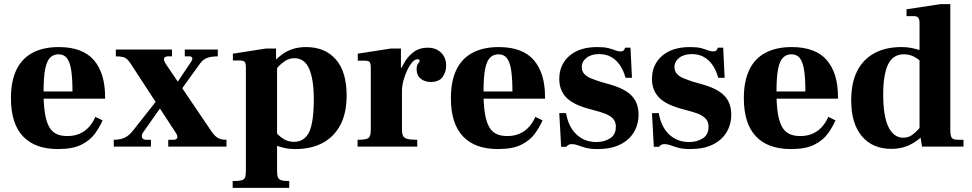

<svg xmlns="http://www.w3.org/2000/svg" viewBox="-20 -710 4708 930"><path d="M261 12Q149 12 91 -50Q33 -112 33 -234Q33 -317 59.5 -372Q86 -427 138 -454.5Q190 -482 265 -482Q323 -482 365.5 -466Q408 -450 435 -418.5Q462 -387 475.5 -342.5Q489 -298 489 -240V-232H118V-267H331Q331 -330 325 -369.5Q319 -409 304.5 -428Q290 -447 263 -447Q240 -447 223.5 -431.5Q207 -416 199 -376.5Q191 -337 191 -263Q191 -206 197 -165.5Q203 -125 216 -99.5Q229 -74 251 -62.5Q273 -51 306 -51Q340 -51 366 -62.5Q392 -74 411 -95Q430 -116 442 -144L477 -127Q463 -95 440 -63Q417 -31 375 -9.5Q333 12 261 12Z M795 0V-33H819Q836 -33 838.5 -42.5Q841 -52 832 -66L610 -406Q598 -424 584.5 -430.5Q571 -437 541 -437V-470H813V-437H794Q779 -437 775 -428Q771 -419 784 -399L1002 -77Q1018 -53 1033.5 -43Q1049 -33 1077 -33V0ZM531 0V-33Q560 -33 581.5 -42Q603 -51 624 -77L739 -223L758 -189L674 -70Q664 -56 668 -44.5Q672 -33 688 -33H711V0ZM847 -261 826 -292 905 -410Q914 -423 911 -430Q908 -437 898 -437H875V-470H1035V-437Q1015 -437 999 -434Q983 -431 971.5 -424Q960 -417 951 -405Z M1107 200V167Q1136 167 1149.5 163.5Q1163 160 1167 149.5Q1171 139 1171 117V-383Q1171 -403 1165.5 -410Q1160 -417 1140 -417H1108V-450L1269 -475H1317V-423H1322V117Q1322 138 1326 148.5Q1330 159 1342.5 163Q1355 167 1381 167V200ZM1410 12Q1381 12 1357 6.5Q1333 1 1311 -7.5Q1289 -16 1268 -28V-142Q1277 -126 1289.5 -105.5Q1302 -85 1318.5 -66.5Q1335 -48 1356 -35.5Q1377 -23 1403 -23Q1455 -23 1477.5 -70.5Q1500 -118 1500 -231Q1500 -323 1478 -375.5Q1456 -428 1406 -428Q1380 -428 1359 -413.5Q1338 -399 1324 -382Q1310 -365 1304 -357V-409Q1323 -429 1345 -445.5Q1367 -462 1396 -472Q1425 -482 1463 -482Q1554 -482 1606.5 -422.5Q1659 -363 1659 -247Q1659 -163 1629 -105.5Q1599 -48 1543.5 -18Q1488 12 1410 12Z M1712 0V-33Q1740 -33 1753.5 -36.5Q1767 -40 1771.5 -51Q1776 -62 1776 -83V-381Q1776 -402 1770.5 -409Q1765 -416 1747 -416H1713V-450L1874 -475H1922V-382H1927V-83Q1927 -62 1932.5 -51.5Q1938 -41 1953.5 -37Q1969 -33 2001 -33V0ZM1901 -269V-319Q1904 -331 1914 -357Q1924 -383 1941 -411Q1958 -439 1985 -459Q2012 -479 2051 -479Q2092 -479 2116.5 -455Q2141 -431 2141 -392Q2141 -362 2124 -337.5Q2107 -313 2067 -313Q2037 -313 2017.5 -329Q1998 -345 1998 -374Q1998 -389 2002 -396.5Q2006 -404 2009.5 -408.5Q2013 -413 2013 -416Q2013 -419 2010 -421Q2007 -423 2002 -423Q1990 -423 1977 -408.5Q1964 -394 1952.5 -370Q1941 -346 1934 -319.5Q1927 -293 1927 -269Z M2392 12Q2280 12 2222 -50Q2164 -112 2164 -234Q2164 -317 2190.5 -372Q2217 -427 2269 -454.5Q2321 -482 2396 -482Q2454 -482 2496.5 -466Q2539 -450 2566 -418.5Q2593 -387 2606.5 -342.5Q2620 -298 2620 -240V-232H2249V-267H2462Q2462 -330 2456 -369.5Q2450 -409 2435.5 -428Q2421 -447 2394 -447Q2371 -447 2354.5 -431.5Q2338 -416 2330 -376.5Q2322 -337 2322 -263Q2322 -206 2328 -165.5Q2334 -125 2347 -99.5Q2360 -74 2382 -62.5Q2404 -51 2437 -51Q2471 -51 2497 -62.5Q2523 -74 2542 -95Q2561 -116 2573 -144L2608 -127Q2594 -95 2571 -63Q2548 -31 2506 -9.5Q2464 12 2392 12Z M2875 12Q2838 12 2815.5 5.5Q2793 -1 2778.5 -6.5Q2764 -12 2749 -12Q2739 -12 2733 -8Q2727 -4 2723 1H2698L2689 -162H2722Q2733 -96 2772 -59Q2811 -22 2869 -22Q2906 -22 2934.5 -39.5Q2963 -57 2963 -96Q2963 -115 2955 -127.5Q2947 -140 2930.5 -150Q2914 -160 2886 -168L2821 -186Q2750 -207 2719.5 -241.5Q2689 -276 2689 -327Q2689 -397 2738 -439.5Q2787 -482 2873 -482Q2907 -482 2926.5 -477Q2946 -472 2959.5 -466.5Q2973 -461 2985 -461Q2997 -461 3001.5 -466.5Q3006 -472 3008 -479H3034L3041 -333H3010Q3000 -370 2982 -395.5Q2964 -421 2939.5 -434.5Q2915 -448 2882 -448Q2844 -448 2821 -430Q2798 -412 2798 -385Q2798 -364 2811.5 -350.5Q2825 -337 2845 -329.5Q2865 -322 2882 -316L2934 -301Q2984 -287 3014.5 -267Q3045 -247 3059 -219.5Q3073 -192 3073 -155Q3073 -107 3050 -69Q3027 -31 2983 -9.5Q2939 12 2875 12Z M3324 12Q3287 12 3264.5 5.5Q3242 -1 3227.5 -6.5Q3213 -12 3198 -12Q3188 -12 3182 -8Q3176 -4 3172 1H3147L3138 -162H3171Q3182 -96 3221 -59Q3260 -22 3318 -22Q3355 -22 3383.5 -39.5Q3412 -57 3412 -96Q3412 -115 3404 -127.5Q3396 -140 3379.5 -150Q3363 -160 3335 -168L3270 -186Q3199 -207 3168.5 -241.5Q3138 -276 3138 -327Q3138 -397 3187 -439.5Q3236 -482 3322 -482Q3356 -482 3375.5 -477Q3395 -472 3408.5 -466.5Q3422 -461 3434 -461Q3446 -461 3450.5 -466.5Q3455 -472 3457 -479H3483L3490 -333H3459Q3449 -370 3431 -395.5Q3413 -421 3388.5 -434.5Q3364 -448 3331 -448Q3293 -448 3270 -430Q3247 -412 3247 -385Q3247 -364 3260.5 -350.5Q3274 -337 3294 -329.5Q3314 -322 3331 -316L3383 -301Q3433 -287 3463.5 -267Q3494 -247 3508 -219.5Q3522 -192 3522 -155Q3522 -107 3499 -69Q3476 -31 3432 -9.5Q3388 12 3324 12Z M3811 12Q3699 12 3641 -50Q3583 -112 3583 -234Q3583 -317 3609.5 -372Q3636 -427 3688 -454.5Q3740 -482 3815 -482Q3873 -482 3915.5 -466Q3958 -450 3985 -418.5Q4012 -387 4025.5 -342.5Q4039 -298 4039 -240V-232H3668V-267H3881Q3881 -330 3875 -369.5Q3869 -409 3854.5 -428Q3840 -447 3813 -447Q3790 -447 3773.5 -431.5Q3757 -416 3749 -376.5Q3741 -337 3741 -263Q3741 -206 3747 -165.5Q3753 -125 3766 -99.5Q3779 -74 3801 -62.5Q3823 -51 3856 -51Q3890 -51 3916 -62.5Q3942 -74 3961 -95Q3980 -116 3992 -144L4027 -127Q4013 -95 3990 -63Q3967 -31 3925 -9.5Q3883 12 3811 12Z M4297 11Q4206 11 4154.5 -50.5Q4103 -112 4103 -224Q4103 -309 4132 -366Q4161 -423 4215.5 -452.5Q4270 -482 4346 -482Q4375 -482 4396 -477.5Q4417 -473 4434.5 -467Q4452 -461 4469 -454V-384Q4458 -396 4442.5 -410.5Q4427 -425 4406 -436Q4385 -447 4358 -447Q4305 -447 4281.5 -397.5Q4258 -348 4258 -253Q4258 -147 4283.5 -95Q4309 -43 4355 -43Q4379 -43 4397 -55.5Q4415 -68 4429.5 -85Q4444 -102 4456 -115L4463 -65Q4437 -39 4411 -22Q4385 -5 4357 3Q4329 11 4297 11ZM4446 0 4434 -75V-598Q4434 -618 4427 -625Q4420 -632 4406 -632H4371V-665L4536 -690H4583V-83Q4583 -50 4591 -41.5Q4599 -33 4620 -33H4647V0ZM4425 -454V-469H4468V-454Z"/></svg>

Font: Frank Ruhl Libre ExtraBold
Style: Regular
Weight: 800
Designer: Yanek Iontef
Foundry: Fontef
Version: Version 6.003;gftools[0.9.30]